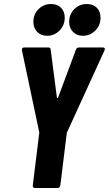

<svg xmlns="http://www.w3.org/2000/svg" viewBox="-20 -936 542 955"><path d="M143 -13 175 -273Q175 -274 175.5 -275.5Q176 -277 175 -279L89 -686V-689Q89 -694 92 -697Q95 -700 100 -700H220Q231 -700 232 -690L263 -451Q263 -448 265.5 -448Q268 -448 269 -451L358 -690Q362 -700 373 -700H492Q498 -700 500.5 -696.5Q503 -693 500 -686L314 -279Q312 -276 312 -273L280 -13Q279 -8 275.5 -4.5Q272 -1 267 -1H153Q148 -1 145 -4.5Q142 -8 143 -13ZM324 -827Q324 -865 349.5 -890.5Q375 -916 412 -916Q443 -916 461.5 -897.5Q480 -879 480 -848Q480 -810 454 -784Q428 -758 392 -758Q362 -758 343 -777.5Q324 -797 324 -827ZM146 -827Q146 -865 171.5 -890.5Q197 -916 234 -916Q265 -916 283.5 -897.5Q302 -879 302 -848Q302 -810 276 -784Q250 -758 214 -758Q184 -758 165 -777.5Q146 -797 146 -827Z"/></svg>

Font: Barlow Condensed
Style: Bold Italic
Weight: 700
Width: 3
Italic angle: -7°
Designer: Jeremy Tribby
Foundry: Tribby Type
Version: Version 1.408